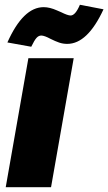

<svg xmlns="http://www.w3.org/2000/svg" viewBox="-20 -785 454 805"><path d="M289 -541H99L4 0H194ZM153 -636Q166 -636 192 -622Q212 -612 228 -606.5Q244 -601 262 -601Q347 -601 414 -746L315 -765Q296 -720 276 -720Q264 -720 236 -734Q233 -735 218.5 -741.5Q204 -748 190 -751.5Q176 -755 163 -755Q77 -755 11 -607L111 -589Q124 -616 133 -626Q142 -636 153 -636Z"/></svg>

Font: Geom Black
Style: Bold Italic
Weight: 900
Italic angle: -10°
Version: Version 1.102